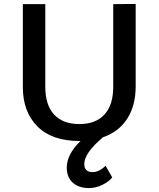

<svg xmlns="http://www.w3.org/2000/svg" viewBox="-20 -701 805 975"><path d="M555 -680 669 -681V-262Q669 -166 626.5 -99Q584 -32 503 -4Q408 76 408 132Q408 173 450 173Q483 173 516 141L550 200Q532 222 499.5 238Q467 254 432 254Q380 254 349.5 226.5Q319 199 319 151Q319 82 389 15H383Q244 15 170 -59Q96 -133 96 -259V-680H210V-260Q210 -168 254.5 -119.5Q299 -71 383 -71Q466 -71 510.5 -119.5Q555 -168 555 -260Z"/></svg>

Font: Martel Sans DemiBold
Style: Regular
Weight: 600
Designer: Dan Reynolds and Mathieu Réguer
Foundry: Dan Reynolds and Mathieu Réguer
Version: Version 1.001;PS 001.001;hotconv 1.0.70;makeotf.lib2.5.58329